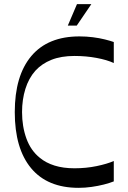

<svg xmlns="http://www.w3.org/2000/svg" viewBox="-20 -889 614 923"><path d="M527 -17Q507 -9 479.5 -2Q452 5 420.5 9.5Q389 14 358 14Q208 14 129.5 -80.5Q51 -175 51 -350Q51 -525 130.5 -619.5Q210 -714 362 -714Q395 -714 426.5 -710Q458 -706 484 -699.5Q510 -693 527 -687V-586Q495 -601 444.5 -610.5Q394 -620 338 -620Q274 -620 227.5 -601.5Q181 -583 150 -549Q118 -513 102 -461.5Q86 -410 86 -350Q86 -281 107 -223Q128 -165 172 -130Q201 -106 242.5 -93Q284 -80 338 -80Q394 -80 444.5 -90.5Q495 -101 527 -115ZM306 -766 350 -869H419L349 -766Z"/></svg>

Font: Ojuju Medium
Style: Regular
Weight: 500
Designer: Chisaokwu Joboson, Mirko Velimirovic
Foundry: Udi Foundry
Version: Version 1.000